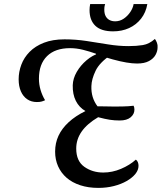

<svg xmlns="http://www.w3.org/2000/svg" viewBox="-20 -895 789 937"><path d="M460 22Q411 22 371.5 9Q332 -4 305 -27.5Q278 -51 263.5 -83.5Q249 -116 249 -155Q249 -197 265.5 -232.5Q282 -268 315 -298.5Q348 -329 397 -353Q366 -371 350 -403Q334 -435 335 -479Q336 -512 354.5 -544Q373 -576 402.5 -601Q432 -626 464 -635L521 -627Q466 -590 446.5 -549.5Q427 -509 426 -475Q425 -446 432.5 -421.5Q440 -397 456 -376Q462 -376 477 -376Q492 -376 509.5 -375.5Q527 -375 539 -375Q552 -375 580 -375.5Q608 -376 632 -379Q634 -375 635 -370.5Q636 -366 636 -360Q636 -338 617.5 -322.5Q599 -307 564 -307Q539 -307 516 -310.5Q493 -314 459 -323Q405 -291 378.5 -253Q352 -215 352 -170Q352 -109 391.5 -81Q431 -53 484 -53Q528 -53 570.5 -71Q613 -89 643 -116Q650 -111 653 -103Q656 -95 656 -86Q656 -65 640.5 -46Q625 -27 598 -11.5Q571 4 535.5 13Q500 22 460 22ZM160 -397Q133 -397 113 -410.5Q93 -424 82 -449Q71 -474 71 -508Q71 -544 84 -579Q97 -614 124.5 -642Q152 -670 194.5 -686.5Q237 -703 295 -703Q349 -703 402 -695Q455 -687 506.5 -678.5Q558 -670 607 -670Q646 -670 677 -675Q708 -680 736 -705Q742 -697 746 -686Q750 -675 749 -664Q749 -645 739 -627Q729 -609 707 -597Q685 -585 649 -585Q626 -585 596.5 -590Q567 -595 530.5 -605Q494 -615 449 -630L448 -633Q417 -644 385 -652Q353 -660 322 -660Q249 -660 209.5 -621Q170 -582 170 -511Q170 -483 178 -456Q186 -429 200 -406Q192 -402 183 -399.5Q174 -397 160 -397ZM532 -742Q474 -742 445.5 -769Q417 -796 417 -846Q417 -860 420 -875H493Q490 -865 489.5 -859Q489 -853 489 -848Q489 -829 495.5 -816.5Q502 -804 514 -797.5Q526 -791 542 -791Q565 -791 584 -804Q603 -817 616 -836.5Q629 -856 632 -875H699Q692 -834 668.5 -804Q645 -774 610 -758Q575 -742 532 -742Z"/></svg>

Font: Sansita Swashed Light
Style: Regular
Weight: 300
Designer: Pablo Cosgaya
Foundry: Omnibus-Type
Version: Version 1.003